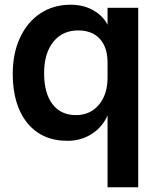

<svg xmlns="http://www.w3.org/2000/svg" viewBox="-20 -584 679 814"><path d="M436 -95Q415 -46 369.5 -16.5Q324 13 266 13Q157 13 95.5 -63Q34 -139 34 -271Q34 -358 65 -424.5Q96 -491 151.5 -527.5Q207 -564 279 -564Q333 -564 374.5 -541Q416 -518 436 -479V-551H566V210H436ZM302 -96Q362 -96 399 -139.5Q436 -183 436 -256V-318Q436 -383 403.5 -419Q371 -455 311 -455Q245 -455 206 -406.5Q167 -358 167 -274Q167 -189 202.5 -142.5Q238 -96 302 -96Z"/></svg>

Font: Application Semibold
Style: Regular
Weight: 600
Designer: Wei Huang
Foundry: Wei Huang
Version: Version 0.012